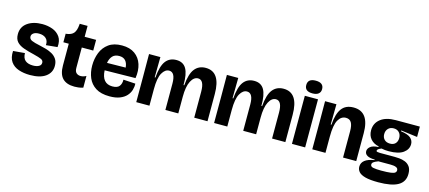

<svg xmlns="http://www.w3.org/2000/svg" viewBox="-61 -1289 4528 2025"><g transform="rotate(15 2202.5 -276.5)"><path d="M263 14Q194 14 138.5 -5Q83 -24 52.5 -67.5Q22 -111 26 -185L153 -196Q154 -140 184 -115.5Q214 -91 268 -91Q305 -91 330.5 -104Q356 -117 356 -144Q356 -169 331.5 -180.5Q307 -192 246 -207Q181 -222 132 -239.5Q83 -257 56 -287Q29 -317 29 -370Q29 -450 91.5 -494.5Q154 -539 253 -539Q313 -539 364.5 -520Q416 -501 446 -458.5Q476 -416 469 -346L345 -334Q349 -382 321 -407.5Q293 -433 245 -433Q206 -433 185 -418Q164 -403 164 -381Q164 -352 194 -339Q224 -326 283 -314Q317 -307 353.5 -296.5Q390 -286 421.5 -268.5Q453 -251 473 -221.5Q493 -192 493 -146Q493 -73 433.5 -29.5Q374 14 263 14Z M748 11Q661 11 617.5 -34Q574 -79 574 -174V-411H515V-505H523Q578 -512 601.5 -541Q625 -570 630 -630L631 -644H717V-525H842V-408H717V-186Q717 -147 735.5 -130.5Q754 -114 782 -114Q812 -114 842 -131V-3Q813 6 790 8.5Q767 11 748 11Z M1132 14Q1037 14 980 -22.5Q923 -59 897.5 -119.5Q872 -180 872 -253Q872 -329 897.5 -394Q923 -459 978.5 -499Q1034 -539 1123 -539Q1209 -539 1263.5 -500Q1318 -461 1339.5 -394Q1361 -327 1348 -243L1012 -238Q1019 -95 1134 -95Q1189 -95 1210 -123.5Q1231 -152 1229 -194L1361 -186Q1363 -151 1352.5 -116Q1342 -81 1315.5 -51.5Q1289 -22 1243.5 -4Q1198 14 1132 14ZM1123 -424Q1075 -424 1049.5 -396Q1024 -368 1016 -320L1219 -323Q1215 -371 1191.5 -397.5Q1168 -424 1123 -424Z M1421 0V-277L1420 -525H1544L1541 -303H1549Q1559 -430 1600.5 -484.5Q1642 -539 1716 -539Q1791 -539 1824.5 -481.5Q1858 -424 1856 -303H1864Q1874 -429 1917.5 -484Q1961 -539 2037 -539Q2199 -539 2199 -297V0H2054V-283Q2054 -411 1987 -411Q1941 -411 1910.5 -352.5Q1880 -294 1880 -181V0H1739V-287Q1739 -411 1671 -411Q1627 -411 1596 -357Q1565 -303 1565 -181V0Z M2271 0V-277L2270 -525H2394L2391 -303H2399Q2409 -430 2450.5 -484.5Q2492 -539 2566 -539Q2641 -539 2674.5 -481.5Q2708 -424 2706 -303H2714Q2724 -429 2767.5 -484Q2811 -539 2887 -539Q3049 -539 3049 -297V0H2904V-283Q2904 -411 2837 -411Q2791 -411 2760.5 -352.5Q2730 -294 2730 -181V0H2589V-287Q2589 -411 2521 -411Q2477 -411 2446 -357Q2415 -303 2415 -181V0Z M3121 0V-525H3265V0ZM3192 -570Q3106 -570 3106 -639Q3106 -709 3192 -709Q3279 -709 3279 -639Q3279 -606 3256.5 -588Q3234 -570 3192 -570Z M3343 0V-286L3342 -525H3466L3463 -303H3471Q3479 -422 3522 -480.5Q3565 -539 3651 -539Q3823 -539 3823 -305V0H3679V-288Q3679 -351 3660.5 -382Q3642 -413 3601 -413Q3549 -413 3518 -358.5Q3487 -304 3487 -176V0Z M4103 156Q4014 156 3963 142.5Q3912 129 3890.5 104.5Q3869 80 3869 48Q3869 -38 4007 -60V-66Q3954 -66 3925.5 -82Q3897 -98 3897 -129Q3897 -156 3923.5 -178.5Q3950 -201 4011 -204V-211Q3954 -223 3922 -260.5Q3890 -298 3890 -355Q3890 -432 3949 -478.5Q4008 -525 4115 -525H4377V-412L4198 -435V-426Q4277 -415 4306.5 -387.5Q4336 -360 4336 -322Q4336 -264 4284 -226.5Q4232 -189 4126 -189Q4105 -189 4084 -191Q4063 -193 4047 -197Q4002 -180 4002 -162Q4002 -153 4014 -150.5Q4026 -148 4044 -148H4203Q4223 -148 4254 -145.5Q4285 -143 4316.5 -131Q4348 -119 4369 -91Q4390 -63 4390 -11Q4390 75 4319.5 115.5Q4249 156 4103 156ZM4118 -270Q4156 -270 4177 -292Q4198 -314 4198 -352Q4198 -389 4176 -412.5Q4154 -436 4117 -436Q4079 -436 4056.5 -412.5Q4034 -389 4034 -352Q4034 -315 4056.5 -292.5Q4079 -270 4118 -270ZM4101 29Q4171 29 4206 24Q4241 19 4253 9Q4265 -1 4265 -15Q4265 -36 4250 -45Q4235 -54 4215 -56Q4195 -58 4182 -58H4049Q4012 -44 3998.5 -33Q3985 -22 3985 -7Q3985 17 4017 23Q4049 29 4101 29Z"/></g></svg>

Font: Bricolage Grotesque 96pt Bricolage Grotesque 48pt Regular
Style: Bold
Weight: 700
Designer: Mathieu Triay
Foundry: Atelier Triay
Version: Version 1.001; ttfautohint (v1.8.4.7-5d5b);gftools[0.9.33.de